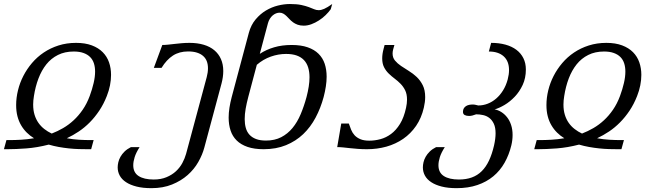

<svg xmlns="http://www.w3.org/2000/svg" viewBox="-40 -747 3350 975"><path d="M10.3 -35.6Q35.2 -35.6 66.7 -37.4Q98.1 -39.1 132.8 -44.9Q112.8 -57.1 96.2 -73.5Q79.6 -89.8 67.4 -110.6Q55.2 -131.3 48.6 -156.7Q42 -182.1 42 -213.4Q42 -250.5 51.3 -288.3Q60.5 -326.2 78.4 -361.1Q96.2 -396 122.3 -426.8Q148.4 -457.5 182.1 -480.2Q215.8 -502.9 257.1 -516.1Q298.3 -529.3 346.2 -529.3Q392.6 -529.3 426.3 -516.6Q460 -503.9 481.7 -481.9Q503.4 -460 513.7 -430.4Q523.9 -400.9 523.9 -366.7Q523.9 -340.8 518.6 -313.7Q513.2 -286.6 502.4 -259.3Q486.3 -218.3 464.1 -185.1Q441.9 -151.9 415.8 -125.5Q389.6 -99.1 360.1 -79.3Q330.6 -59.6 299.3 -44.9Q331.1 -39.1 361.6 -37.4Q392.1 -35.6 417.5 -35.6H435.5L422.9 10.7H404.8Q383.3 10.7 359.4 10Q335.4 9.3 309.8 6.6Q284.2 3.9 258.3 -0.7Q232.4 -5.4 207.5 -12.7Q148.9 2.4 94.7 6.6Q40.5 10.7 -2 10.7H-20L-7.3 -35.6ZM334.5 -485.4Q289.1 -485.4 254.4 -468Q219.7 -450.7 195.3 -420.2Q170.9 -389.6 155.3 -348.4Q139.6 -307.1 132.3 -259.3Q130.4 -248 129.4 -237.3Q128.4 -226.6 128.4 -216.3Q128.4 -187 135.5 -164.1Q142.6 -141.1 155.3 -123Q168 -105 185.3 -91.6Q202.6 -78.1 222.7 -68.8Q252 -80.1 280.3 -96.4Q308.6 -112.8 333.7 -136Q358.9 -159.2 379.9 -189.7Q400.9 -220.2 415.5 -259.3Q428.2 -293.9 435.5 -325.4Q442.9 -356.9 442.9 -383.3Q442.9 -406.7 436.8 -425.5Q430.7 -444.3 417.5 -457.5Q404.3 -470.7 383.8 -478Q363.3 -485.4 334.5 -485.4Z M668.9 0Q650.9 28.3 643.8 51Q636.7 73.7 636.7 92.3Q636.7 129.4 664.1 147Q691.4 164.6 740.7 164.6Q777.3 164.6 805.4 152.8Q833.5 141.1 853.5 122.6Q873.5 104 886 80.8Q898.4 57.6 904.8 34.7L1009.8 -355.5Q1016.1 -378.9 1016.1 -400.4Q1016.1 -419.9 1010.3 -435.5Q1004.4 -451.2 991.9 -462.4Q979.5 -473.6 960.4 -479.7Q941.4 -485.8 915 -485.8Q870.6 -485.8 838.1 -464.8Q805.7 -443.8 780.3 -402.3H741.2L784.2 -518.6Q798.3 -518.6 813.7 -520.3Q829.1 -522 846.4 -523.9Q863.8 -525.9 882.6 -527.6Q901.4 -529.3 922.4 -529.3Q962.4 -529.3 994.4 -519.8Q1026.4 -510.3 1048.3 -491.9Q1070.3 -473.6 1082 -447Q1093.8 -420.4 1093.8 -386.2Q1093.8 -356.9 1085 -323.2L997.6 2.4Q987.8 39.1 966.8 75.9Q945.8 112.8 912.6 142.1Q879.4 171.4 833.7 189.9Q788.1 208.5 729 208.5Q685.5 208.5 653.6 200.4Q621.6 192.4 600.1 178.2Q578.6 164.1 568.1 144.8Q557.6 125.5 557.6 103Q557.6 90.8 560.8 76.9Q564 63 571.8 49.1Q579.6 35.2 592.5 22.5Q605.5 9.8 625 0Z M1223.6 -580.1Q1234.4 -620.1 1257.6 -647.9Q1280.8 -675.8 1310.1 -693.4Q1339.4 -710.9 1371.3 -718.8Q1403.3 -726.6 1432.1 -726.6Q1467.3 -726.6 1490 -721.7Q1512.7 -716.8 1528.3 -710.9Q1543.9 -705.1 1555.2 -700.2Q1566.4 -695.3 1578.6 -695.3Q1590.8 -695.3 1606.4 -702.1Q1622.1 -709 1647 -726.6L1639.6 -700.2Q1628.4 -684.6 1613 -669.7Q1597.7 -654.8 1579.3 -643.1Q1561 -631.3 1541.3 -624Q1521.5 -616.7 1502.4 -616.7Q1484.4 -616.7 1471.2 -621.6Q1458 -626.5 1448 -633.8Q1438 -641.1 1430.2 -649.7Q1422.4 -658.2 1414.8 -665.5Q1407.2 -672.9 1398.7 -677.7Q1390.1 -682.6 1379.4 -682.6Q1370.6 -682.6 1361.6 -679Q1352.5 -675.3 1344.5 -668.5Q1336.4 -661.6 1330.3 -651.6Q1324.2 -641.6 1320.8 -629.4L1279.3 -473.6Q1312 -495.1 1352.1 -506.8Q1392.1 -518.6 1440.9 -518.6Q1488.8 -518.6 1522.5 -506.8Q1556.2 -495.1 1577.6 -473.9Q1599.1 -452.6 1608.9 -423.1Q1618.7 -393.6 1618.7 -357.4Q1618.7 -334 1614.7 -308.1Q1610.8 -282.2 1603.5 -254.4Q1588.4 -198.2 1562.7 -149.9Q1537.1 -101.6 1499.8 -65.9Q1462.4 -30.3 1412.4 -9.8Q1362.3 10.7 1298.8 10.7Q1251 10.7 1217 -1Q1183.1 -12.7 1161.9 -33.7Q1140.6 -54.7 1130.9 -84.2Q1121.1 -113.8 1121.1 -149.9Q1121.1 -173.8 1125.2 -200.2Q1129.4 -226.6 1136.7 -254.4ZM1516.6 -254.4Q1523.9 -282.2 1527.8 -307.4Q1531.7 -332.5 1531.7 -354.5Q1531.7 -382.3 1524.9 -404.3Q1518.1 -426.3 1503.7 -441.7Q1489.3 -457 1466.8 -465.1Q1444.3 -473.1 1412.6 -473.1Q1373.5 -473.1 1335 -459.5Q1296.4 -445.8 1264.2 -418L1220.7 -254.4Q1212.4 -223.1 1207.5 -195.1Q1202.6 -167 1202.6 -142.1Q1202.6 -117.2 1208.3 -97.2Q1213.9 -77.1 1226.8 -63Q1239.7 -48.8 1260.3 -41Q1280.8 -33.2 1310.5 -33.2Q1355 -33.2 1387.9 -50.3Q1420.9 -67.4 1445.3 -96.9Q1469.7 -126.5 1486.8 -167Q1503.9 -207.5 1516.6 -254.4Z M1835.4 -32.7Q1863.3 -32.7 1891.8 -40.3Q1920.4 -47.9 1945.8 -66.7Q1971.2 -85.4 1991.2 -117.7Q2011.2 -149.9 2022 -199.7Q2026.9 -222.2 2026.9 -241.2Q2026.9 -269 2017.6 -288.1Q2008.3 -307.1 1994.1 -321.5Q1980 -335.9 1963.9 -347.9Q1947.8 -359.9 1933.6 -373.8Q1919.4 -387.7 1910.2 -405.8Q1900.9 -423.8 1900.9 -450.7Q1900.9 -461.4 1902.6 -473.6Q1904.3 -485.8 1908.2 -500L1913.1 -518.6H1962.9L1956.5 -496.1Q1953.6 -484.9 1953.6 -475.6Q1953.6 -454.1 1965.8 -439.5Q1978 -424.8 1996.6 -412.1Q2015.1 -399.4 2036.4 -386.5Q2057.6 -373.5 2076.2 -356Q2094.7 -338.4 2106.9 -314Q2119.1 -289.6 2119.1 -253.9Q2119.1 -241.7 2117.4 -228.5Q2115.7 -215.3 2112.3 -200.2Q2100.1 -147.5 2073 -107.9Q2045.9 -68.4 2007.6 -42Q1969.2 -15.6 1922.4 -2.4Q1875.5 10.7 1823.7 10.7Q1798.3 10.7 1777.1 9Q1755.9 7.3 1737.5 5.4Q1719.2 3.4 1703.4 1.7Q1687.5 0 1672.4 0L1692.9 -119.6H1731.4Q1736.8 -103.5 1743.2 -87.9Q1749.5 -72.3 1760.7 -60.1Q1772 -47.9 1789.8 -40.3Q1807.6 -32.7 1835.4 -32.7Z M2538.1 -343.3Q2541.5 -356.4 2543.2 -368.2Q2544.9 -379.9 2544.9 -391.1Q2544.9 -436.5 2517.8 -460.9Q2490.7 -485.4 2442.4 -485.4L2454.1 -529.3Q2494.1 -529.3 2526.9 -520.3Q2559.6 -511.2 2582.5 -493.9Q2605.5 -476.6 2617.9 -451.4Q2630.4 -426.3 2630.4 -394Q2630.4 -350.6 2614.3 -315.9Q2598.1 -281.2 2574 -255.9Q2549.8 -230.5 2522.2 -214.1Q2494.6 -197.8 2471.7 -191.4Q2489.3 -188.5 2505.6 -178.2Q2522 -168 2534.9 -151.6Q2547.9 -135.3 2555.4 -112.5Q2563 -89.8 2563 -61.5Q2563 -35.6 2556.6 -8.8Q2544.9 39.6 2522.2 79.6Q2499.5 119.6 2465.1 148.2Q2430.7 176.8 2384.3 192.6Q2337.9 208.5 2278.8 208.5Q2235.4 208.5 2203.4 200.4Q2171.4 192.4 2149.9 178.2Q2128.4 164.1 2117.9 144.8Q2107.4 125.5 2107.4 103Q2107.4 90.8 2110.6 76.9Q2113.8 63 2121.6 49.1Q2129.4 35.2 2142.3 22.5Q2155.3 9.8 2174.8 0H2218.8Q2200.7 28.3 2193.6 51Q2186.5 73.7 2186.5 92.3Q2186.5 129.4 2213.9 147Q2241.2 164.6 2290.5 164.6Q2327.1 164.6 2356 154.1Q2384.8 143.6 2406.2 122.3Q2427.7 101.1 2443.1 68.6Q2458.5 36.1 2468.8 -8.3Q2476.6 -43 2476.6 -69.8Q2476.6 -99.6 2467.8 -118.4Q2459 -137.2 2445.1 -147.9Q2431.2 -158.7 2413.3 -162.6Q2395.5 -166.5 2377.9 -166.5Q2368.2 -162.6 2359.1 -160.4Q2350.1 -158.2 2342.3 -158.2Q2328.6 -158.2 2319.8 -162.8Q2311 -167.5 2311 -179.2Q2311 -189.9 2315.4 -197Q2319.8 -204.1 2326.9 -208.5Q2334 -212.9 2342.8 -214.6Q2351.6 -216.3 2360.4 -216.3Q2368.2 -216.3 2375.2 -214.6Q2382.3 -212.9 2388.7 -211.4Q2413.6 -211.4 2436.8 -220.5Q2460 -229.5 2479.7 -246.6Q2499.5 -263.7 2514.6 -288.1Q2529.8 -312.5 2538.1 -343.3Z M2703.1 -35.6Q2728 -35.6 2759.5 -37.4Q2791 -39.1 2825.7 -44.9Q2805.7 -57.1 2789.1 -73.5Q2772.5 -89.8 2760.3 -110.6Q2748 -131.3 2741.5 -156.7Q2734.9 -182.1 2734.9 -213.4Q2734.9 -250.5 2744.1 -288.3Q2753.4 -326.2 2771.2 -361.1Q2789.1 -396 2815.2 -426.8Q2841.3 -457.5 2875 -480.2Q2908.7 -502.9 2950 -516.1Q2991.2 -529.3 3039.1 -529.3Q3085.4 -529.3 3119.1 -516.6Q3152.8 -503.9 3174.6 -481.9Q3196.3 -460 3206.5 -430.4Q3216.8 -400.9 3216.8 -366.7Q3216.8 -340.8 3211.4 -313.7Q3206.1 -286.6 3195.3 -259.3Q3179.2 -218.3 3157 -185.1Q3134.8 -151.9 3108.6 -125.5Q3082.5 -99.1 3053 -79.3Q3023.4 -59.6 2992.2 -44.9Q3023.9 -39.1 3054.4 -37.4Q3085 -35.6 3110.4 -35.6H3128.4L3115.7 10.7H3097.7Q3076.2 10.7 3052.2 10Q3028.3 9.3 3002.7 6.6Q2977.1 3.9 2951.2 -0.7Q2925.3 -5.4 2900.4 -12.7Q2841.8 2.4 2787.6 6.6Q2733.4 10.7 2690.9 10.7H2672.9L2685.5 -35.6ZM3027.3 -485.4Q2981.9 -485.4 2947.3 -468Q2912.6 -450.7 2888.2 -420.2Q2863.8 -389.6 2848.1 -348.4Q2832.5 -307.1 2825.2 -259.3Q2823.2 -248 2822.3 -237.3Q2821.3 -226.6 2821.3 -216.3Q2821.3 -187 2828.4 -164.1Q2835.4 -141.1 2848.1 -123Q2860.8 -105 2878.2 -91.6Q2895.5 -78.1 2915.5 -68.8Q2944.8 -80.1 2973.1 -96.4Q3001.5 -112.8 3026.6 -136Q3051.8 -159.2 3072.8 -189.7Q3093.8 -220.2 3108.4 -259.3Q3121.1 -293.9 3128.4 -325.4Q3135.7 -356.9 3135.7 -383.3Q3135.7 -406.7 3129.6 -425.5Q3123.5 -444.3 3110.4 -457.5Q3097.2 -470.7 3076.7 -478Q3056.2 -485.4 3027.3 -485.4Z"/></svg>

Font: Arian AMU Serif
Style: Italic
Weight: 400
Italic angle: -15°
Designer: Ruben Hakobyan (Tarumian)
Foundry: Ruben Hakobyan (Tarumian)
Version: Version 1.002